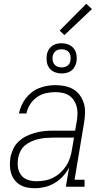

<svg xmlns="http://www.w3.org/2000/svg" viewBox="-20 -989 540 1017"><path d="M165 8Q143 8 123 4Q103 0 86 -10Q69 -20 57 -36Q45 -52 39 -71Q33 -90 32.5 -111Q32 -132 35 -153Q39 -176 49.5 -199Q60 -222 78.5 -239.5Q97 -257 119.5 -268Q142 -279 166 -285.5Q190 -292 213.5 -294.5Q237 -297 260 -297H378L387 -349Q390 -368 390.5 -387.5Q391 -407 386 -425Q381 -443 371 -458Q361 -473 346 -483Q331 -493 312 -497Q293 -501 274 -501Q249 -501 223.5 -495.5Q198 -490 176 -474.5Q154 -459 139.5 -436.5Q125 -414 120 -388H80Q85 -410 94 -430.5Q103 -451 117 -469Q131 -487 149.5 -501Q168 -515 189 -523Q210 -531 231.5 -534.5Q253 -538 274 -538Q299 -538 323.5 -533Q348 -528 368.5 -516Q389 -504 403 -484.5Q417 -465 424 -442Q431 -419 430.5 -393.5Q430 -368 426 -343L375 -37H428V0H329L346 -102Q333 -77 313.5 -55.5Q294 -34 269.5 -19.5Q245 -5 218 1.5Q191 8 165 8ZM173 -29Q195 -29 217.5 -33Q240 -37 261 -47.5Q282 -58 300 -74.5Q318 -91 330.5 -110.5Q343 -130 350.5 -152Q358 -174 361 -196L372 -260H260Q241 -260 222.5 -258.5Q204 -257 184.5 -252.5Q165 -248 146.5 -240Q128 -232 112.5 -219Q97 -206 88 -188Q79 -170 76 -151Q72 -127 75 -103.5Q78 -80 91.5 -62Q105 -44 127 -36.5Q149 -29 173 -29ZM306 -600Q287 -600 269.5 -607Q252 -614 241.5 -628Q231 -642 228 -661Q225 -680 228 -699Q230 -712 237 -724.5Q244 -737 255.5 -745.5Q267 -754 280 -757Q293 -760 306 -760Q325 -760 342.5 -753Q360 -746 371 -732Q382 -718 385 -699Q388 -680 385 -661Q382 -648 375.5 -635.5Q369 -623 357.5 -614.5Q346 -606 332.5 -603Q319 -600 306 -600ZM306 -632Q314 -632 322 -634Q330 -636 337 -641Q344 -646 348 -653Q352 -660 353 -668Q355 -680 353.5 -691.5Q352 -703 345.5 -711.5Q339 -720 328.5 -724Q318 -728 306 -728Q298 -728 290 -726Q282 -724 275.5 -719Q269 -714 265 -707Q261 -700 259 -692Q257 -680 259 -668.5Q261 -657 267.5 -648.5Q274 -640 284.5 -636Q295 -632 306 -632ZM321 -803 296 -827 437 -969 467 -941Z"/></svg>

Font: Iosevka Slab XLtObl
Style: Regular
Weight: 200
Italic angle: -9°
Monospace: yes
Designer: Belleve Invis
Foundry: Belleve Invis
Version: Version 11.1.1; ttfautohint (v1.8.3)